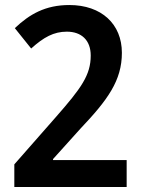

<svg xmlns="http://www.w3.org/2000/svg" viewBox="-20 -744 572 764"><path d="M484 0V-107H191V-111L300 -232C408 -346 465 -423 465 -534C465 -648 384 -724 256 -724C160 -724 97 -687 39 -632L104 -551C154 -596 194 -618 246 -618C304 -618 341 -584 341 -523C341 -445 303 -393 203 -279L37 -90V0Z"/></svg>

Font: Noto Sans Lao Looped SemiCondensed SemiBold
Style: Regular
Weight: 600
Width: 4
Designer: Mark Frömberg, Ben Mitchell
Foundry: The Fontpad Ltd
Version: Version 1.002